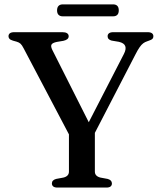

<svg xmlns="http://www.w3.org/2000/svg" viewBox="-20 -845 724 865"><path d="M397 -226.3 307.9 -206.8 86.6 -627.1Q79 -642.2 72.4 -648.1Q65.9 -654.1 54.7 -657.3L38.5 -661.8Q26.9 -665.3 22.6 -670.2Q18.3 -675.1 18.3 -681.6Q18.3 -690.4 24.7 -695.2Q31.2 -700 44.2 -700H261.7Q275 -700 282.2 -695.2Q289.4 -690.4 289.4 -681.6Q289.4 -666.2 265.2 -661L236.3 -656.2Q216.6 -652.2 212.2 -644.4Q207.7 -636.7 215.4 -620.7L394.3 -265.8L353.2 -242.4L538.2 -601.9Q549.3 -623.4 544.3 -637.2Q539.3 -651.1 515.6 -656.6L482.8 -662.1Q474.4 -664.3 469.6 -669.1Q464.8 -674 464.8 -681.6Q464.8 -690.4 471.3 -695.2Q477.7 -700 490.4 -700H645Q658 -700 664.5 -695.2Q671 -690.4 671 -681.6Q671 -674.7 667.1 -670.2Q663.1 -665.8 651.1 -661.9L643.7 -659.2Q633.3 -656 625.3 -650Q617.2 -644 609 -632.2Q600.7 -620.5 589.6 -598.6ZM290.6 -254.1H407.4V-72Q407.4 -61.3 413.9 -54.6Q420.4 -47.9 432.3 -45L465.1 -38.9Q484.2 -33.7 484.2 -18.4Q484.2 -10.1 478.4 -5.1Q472.5 0 459.5 0H238.5Q225.8 0 219.8 -5.1Q213.8 -10.1 213.8 -18.4Q213.8 -33.7 232.9 -38.9L265.7 -45Q277.8 -47.9 284.2 -54.6Q290.6 -61.3 290.6 -72ZM237.1 -798.1Q237.1 -811.7 243.9 -818.5Q250.6 -825.3 262.9 -825.3H489.3Q501.9 -825.3 508.5 -818.6Q515.1 -811.9 515.1 -798.3Q515.1 -784.7 508.5 -778.1Q501.9 -771.4 489.3 -771.4H262.9Q250.6 -771.4 243.9 -778.1Q237.1 -784.7 237.1 -798.1Z"/></svg>

Font: Fraunces
Style: Regular
Weight: 900
Version: Version 1.000;[b76b70a41]